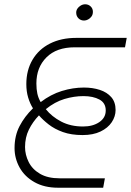

<svg xmlns="http://www.w3.org/2000/svg" viewBox="-20 -877 612 897"><path d="M251 0Q187 0 141 -26Q95 -52 71.5 -94.5Q48 -137 48 -185Q48 -243 71.5 -288Q95 -333 134 -371Q120 -393 111.5 -421.5Q103 -450 103 -484Q103 -549 132 -598Q161 -647 213.5 -673.5Q266 -700 336 -700H572L564 -656H329Q244 -656 197 -609Q150 -562 150 -487Q150 -460 154.5 -439.5Q159 -419 170 -400Q217 -436 269 -452Q321 -468 372 -468Q413 -468 446.5 -457Q480 -446 500 -423Q520 -400 520 -363Q520 -333 502 -306Q484 -279 449.5 -262.5Q415 -246 366 -246Q313 -246 274 -260Q235 -274 207.5 -295.5Q180 -317 162 -338Q133 -308 115 -271.5Q97 -235 97 -190Q97 -154 114 -120Q131 -86 167 -65Q203 -44 258 -44H470L462 0ZM368 -286Q414 -286 444 -306.5Q474 -327 474 -361Q474 -396 444.5 -412Q415 -428 370 -428Q326 -428 281 -414.5Q236 -401 194 -367Q222 -332 266 -309Q310 -286 368 -286ZM373 -781Q357 -781 346.5 -791.5Q336 -802 336 -818Q336 -828 341.5 -836.5Q347 -845 357 -851Q367 -857 378 -857Q393 -857 403.5 -847Q414 -837 414 -822Q414 -809 407.5 -800Q401 -791 391.5 -786Q382 -781 373 -781Z"/></svg>

Font: MuseoModerno ExtraLight
Style: Italic
Weight: 250
Italic angle: -9°
Designer: Pablo Cosgaya, Héctor Gatti, Marcela Romero, and the Authors of The MuseoModerno Project.
Foundry: Omnibus-Type Team
Version: Version 1.003